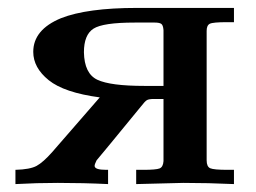

<svg xmlns="http://www.w3.org/2000/svg" viewBox="-20 -465 647 485"><path d="M19 0V-36Q56 -37 72.5 -46Q89 -55 112 -81L232 -219Q142 -231 103 -262.5Q64 -294 64 -334Q64 -390 134 -419Q200 -445 326 -445H571V-409H554Q518 -409 510 -405Q502 -401 502 -387V-60Q502 -44 511 -40Q520 -36 555 -36H571V0Q506 -3 443 -3Q432 -3 324 0V-36H342Q374 -36 383 -39.5Q392 -43 393 -58V-215H369Q356 -215 351 -212Q346 -209 336 -196Q232 -69 224 -60Q219 -50 219 -46Q219 -36 248 -36H253V0Q190 -3 126 -3Q73 -3 19 0ZM192 -333Q193 -279 226 -263.5Q259 -248 345 -248H393V-389Q392 -402 387 -405Q382 -408 371 -408H320Q240 -408 216 -392.5Q192 -377 192 -333Z"/></svg>

Font: CMU Serif
Style: Bold
Weight: 700
Version: Version 0.7.0